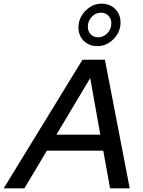

<svg xmlns="http://www.w3.org/2000/svg" viewBox="-73 -1025 780 1045"><path d="M-53 0 376 -700H498L633 0H526L489 -205H182L60 0ZM234 -292H473L418 -600ZM458 -774Q412 -774 383 -802.5Q354 -831 354 -876Q354 -927 392 -966Q430 -1005 479 -1005Q525 -1005 554 -976Q583 -947 583 -902Q583 -851 545 -812.5Q507 -774 458 -774ZM461 -822Q490 -822 511.5 -844.5Q533 -867 533 -898Q533 -923 517 -939.5Q501 -956 476 -956Q448 -956 426.5 -933.5Q405 -911 405 -880Q405 -855 420.5 -838.5Q436 -822 461 -822Z"/></svg>

Font: Red Hat Display Medium
Style: Italic
Weight: 500
Italic angle: -12°
Designer: Pentagram / MCKL
Foundry: Pentagram / MCKL
Version: Version 1.003; Red Hat Display Medium Italic